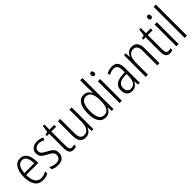

<svg xmlns="http://www.w3.org/2000/svg" viewBox="263 -2086 3321 3321"><g transform="rotate(-45 1923.0 -426.0)"><path d="M230 -593Q288 -593 325.5 -560.5Q363 -528 380.5 -473.5Q398 -419 398 -354V-313H103Q104 -203 141 -146Q178 -89 252 -89Q316 -89 379 -126V-74Q350 -58 318 -49.5Q286 -41 248 -41Q180 -41 136 -75Q92 -109 70.5 -171Q49 -233 49 -315Q49 -442 95 -517.5Q141 -593 230 -593ZM230 -546Q175 -546 142.5 -499Q110 -452 105 -358H345Q345 -410 333 -453Q321 -496 295.5 -521Q270 -546 230 -546Z M777 -187Q777 -118 735.5 -79.5Q694 -41 616 -41Q573 -41 539.5 -50.5Q506 -60 483 -73V-129Q509 -112 543.5 -101Q578 -90 615 -90Q669 -90 695.5 -115.5Q722 -141 722 -185Q722 -228 696 -251Q670 -274 617 -301Q579 -320 549.5 -340Q520 -360 503 -387.5Q486 -415 486 -458Q486 -518 528 -555.5Q570 -593 644 -593Q680 -593 712.5 -584.5Q745 -576 772 -561L750 -516Q728 -530 700 -538Q672 -546 643 -546Q595 -546 567 -523Q539 -500 539 -459Q539 -418 565.5 -395.5Q592 -373 646 -345Q684 -326 713 -306Q742 -286 759.5 -258Q777 -230 777 -187Z M1005 -89Q1020 -89 1034.5 -92Q1049 -95 1060 -100V-54Q1047 -48 1030 -44.5Q1013 -41 993 -41Q938 -41 913.5 -75.5Q889 -110 889 -181V-537H830V-568L889 -584L906 -709H943V-583H1059V-537H943V-184Q943 -136 956.5 -112.5Q970 -89 1005 -89Z M1486 -583V-51H1442L1436 -143H1432Q1416 -100 1382 -70.5Q1348 -41 1292 -41Q1218 -41 1183.5 -88.5Q1149 -136 1149 -227V-583H1204V-237Q1204 -161 1228 -125.5Q1252 -90 1300 -90Q1431 -90 1431 -291V-583Z M1782 -41Q1697 -41 1652.5 -110Q1608 -179 1608 -313Q1608 -449 1654 -521Q1700 -593 1783 -593Q1836 -593 1871 -564.5Q1906 -536 1922 -497H1925Q1924 -519 1923 -539.5Q1922 -560 1922 -578V-811H1977V-51H1933L1926 -140H1922Q1905 -99 1871.5 -70Q1838 -41 1782 -41ZM1791 -89Q1858 -89 1890 -141.5Q1922 -194 1922 -291V-337Q1922 -437 1890.5 -490.5Q1859 -544 1792 -544Q1729 -544 1696.5 -484.5Q1664 -425 1664 -312Q1664 -204 1694.5 -146.5Q1725 -89 1791 -89Z M2154 -782Q2173 -782 2182 -769.5Q2191 -757 2191 -737Q2191 -692 2154 -692Q2136 -692 2126.5 -704Q2117 -716 2117 -737Q2117 -757 2126 -769.5Q2135 -782 2154 -782ZM2181 -583V-51H2126V-583Z M2475 -593Q2551 -593 2585.5 -548.5Q2620 -504 2620 -410V-51H2578L2570 -136H2568Q2549 -95 2517 -68Q2485 -41 2428 -41Q2362 -41 2328.5 -84Q2295 -127 2295 -190Q2295 -270 2346.5 -311.5Q2398 -353 2494 -360L2565 -365V-406Q2565 -482 2542 -514Q2519 -546 2470 -546Q2417 -546 2355 -512L2337 -555Q2368 -573 2403 -583Q2438 -593 2475 -593ZM2500 -318Q2351 -308 2351 -191Q2351 -139 2375 -112.5Q2399 -86 2441 -86Q2503 -86 2534.5 -135Q2566 -184 2566 -267V-323Z M2959 -593Q3028 -593 3064.5 -549.5Q3101 -506 3101 -414V-51H3047V-404Q3047 -476 3022.5 -510.5Q2998 -545 2951 -545Q2888 -545 2853.5 -495.5Q2819 -446 2819 -345V-51H2765V-583H2808L2814 -491H2818Q2834 -533 2869.5 -563Q2905 -593 2959 -593Z M3364 -89Q3379 -89 3393.5 -92Q3408 -95 3419 -100V-54Q3406 -48 3389 -44.5Q3372 -41 3352 -41Q3297 -41 3272.5 -75.5Q3248 -110 3248 -181V-537H3189V-568L3248 -584L3265 -709H3302V-583H3418V-537H3302V-184Q3302 -136 3315.5 -112.5Q3329 -89 3364 -89Z M3542 -782Q3561 -782 3570 -769.5Q3579 -757 3579 -737Q3579 -692 3542 -692Q3524 -692 3514.5 -704Q3505 -716 3505 -737Q3505 -757 3514 -769.5Q3523 -782 3542 -782ZM3569 -583V-51H3514V-583Z M3773 -51H3718V-811H3773Z"/></g></svg>

Font: Noto Sans Tamil UI Condensed Light
Style: Regular
Weight: 300
Width: 3
Designer: Jelle Bosma - Monotype Design Team
Foundry: Monotype Imaging Inc.
Version: Version 2.004; ttfautohint (v1.8.4.7-5d5b)